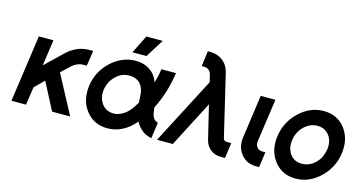

<svg xmlns="http://www.w3.org/2000/svg" viewBox="-76 -1043 2615 1386"><g transform="rotate(15 1231.0 -349.5)"><path d="M128 -500 57 0H166L186 -135L255 -203L361 0H496L342 -289L407 -350Q446 -385 488 -385H517L534 -500H505Q458 -500 414 -481Q393 -471 373.5 -458Q354 -445 337 -428L209 -305L237 -500Z M851 -511Q749 -511 667 -435Q586 -359 571 -250Q564 -195 574.5 -148.5Q585 -102 615 -64Q674 13 777 13Q834 13 885 -13Q912 -26 936 -46Q960 -66 982 -92Q989 -78 998 -66Q1007 -54 1018 -44Q1034 -27 1054.5 -16.5Q1075 -6 1102 0L1119 -119Q1108 -123 1099 -129.5Q1090 -136 1084 -145Q1079 -154 1075 -166.5Q1071 -179 1070 -194Q1069 -198 1068 -205Q1067 -212 1066 -221Q1097 -280 1119 -350Q1141 -420 1153 -500H1044Q1040 -471 1034 -445Q1028 -419 1020 -396Q1018 -401 1016 -406.5Q1014 -412 1012 -417Q992 -460 949 -486Q906 -511 851 -511ZM834 -396Q871 -396 899 -378Q925 -361 938 -324Q943 -312 945.5 -287Q948 -262 949 -224Q938 -205 928 -190.5Q918 -176 909 -165Q884 -134 852 -118Q838 -110 823.5 -106Q809 -102 793 -102Q735 -102 704 -145Q671 -190 680 -250Q689 -311 733 -354Q775 -396 834 -396ZM810 -564H915L1000 -700H878Z M1334 -712 1319 -597H1337Q1358 -597 1372 -586Q1386 -575 1391 -555L1405 -500L1145 0H1263L1441 -344L1501 -95Q1511 -52 1543 -26Q1576 0 1620 0H1653L1669 -115H1636Q1613 -115 1608 -137L1499 -597Q1487 -649 1447 -681Q1407 -712 1354 -712Z M1786 -500 1741 -177Q1730 -104 1772 -52Q1814 0 1884 0H1908L1924 -115H1900Q1875 -115 1861 -133Q1846 -152 1850 -177L1896 -500Z M2256 -512Q2154 -512 2074 -436Q1993 -359 1978 -250Q1963 -141 2021 -65Q2080 12 2182 12Q2284 12 2364 -65Q2444 -141 2459 -250Q2474 -360 2416 -436Q2358 -512 2256 -512ZM2239 -397Q2296 -397 2328 -354Q2359 -312 2350 -250Q2345 -219 2333 -193.5Q2321 -168 2299 -146Q2255 -103 2198 -103Q2142 -103 2110 -146Q2079 -189 2088 -250Q2092 -281 2105 -307Q2118 -333 2139 -354Q2183 -397 2239 -397Z"/></g></svg>

Font: Unageo
Style: SemiBold-Italic
Weight: 600
Designer: Richard Sepsi
Foundry: Richard Sepsi
Version: Version 2.000